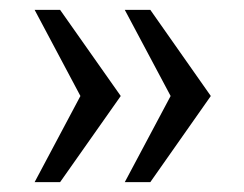

<svg xmlns="http://www.w3.org/2000/svg" viewBox="-20 -531 494 388"><path d="M50 -163 142.5 -337 50 -511H101.5L224 -337L101.5 -163ZM232.2 -163 324.8 -337 232.2 -511H283.8L406 -337L283.8 -163Z"/></svg>

Font: Chivo Medium
Style: Regular
Weight: 500
Designer: Hector Gatti
Foundry: Omnibus-Type
Version: Version 2.002